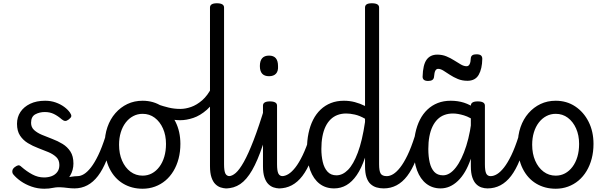

<svg xmlns="http://www.w3.org/2000/svg" viewBox="-20 -1135 3711 1174"><path d="M316 -30Q343 -38 368.5 -44.5Q394 -51 416.5 -54.5Q439 -58 456 -58Q465 -58 467 -46.5Q469 -35 465.5 -20.5Q462 -6 454.5 5.5Q447 17 438 17Q414 17 392.5 14Q371 11 347 10Q323 9 289 16ZM251 19Q210 19 173 6Q136 -7 107.5 -27Q79 -47 61 -69Q54 -78 55.5 -90.5Q57 -103 70 -113Q82 -122 91 -124Q100 -126 111 -115Q143 -87 177.5 -68.5Q212 -50 249 -50Q275 -50 296 -58Q317 -66 330 -83Q343 -100 343 -126Q343 -156 324.5 -174Q306 -192 276.5 -204.5Q247 -217 213.5 -229.5Q180 -242 150.5 -260Q121 -278 102.5 -306Q84 -334 84 -378Q84 -419 105 -450.5Q126 -482 164.5 -500.5Q203 -519 256 -519Q291 -519 320.5 -508.5Q350 -498 372.5 -481.5Q395 -465 408 -446Q417 -433 416 -424.5Q415 -416 401 -405Q388 -395 378.5 -395.5Q369 -396 358 -405Q334 -426 309.5 -438Q285 -450 254 -450Q222 -450 196 -436Q170 -422 170 -384Q170 -357 188.5 -340Q207 -323 236.5 -310.5Q266 -298 299.5 -285.5Q333 -273 362.5 -255Q392 -237 410.5 -208.5Q429 -180 429 -135Q429 -95 408.5 -60Q388 -25 348.5 -3Q309 19 251 19Z M435 17Q421 17 414.5 5.5Q408 -6 409.5 -20.5Q411 -35 422 -46.5Q433 -58 454 -58Q473 -58 493.5 -70.5Q514 -83 536 -111Q558 -139 580.5 -185.5Q603 -232 625 -301Q630 -315 643 -317Q656 -319 666.5 -312Q677 -305 673 -290Q655 -213 631.5 -155Q608 -97 579 -59Q550 -21 514 -2Q478 17 435 17Z M852 19Q785 19 732.5 -12.5Q680 -44 650 -104Q620 -164 620 -250Q620 -309 637 -358Q654 -407 685.5 -443Q717 -479 759 -499Q801 -519 852 -519Q919 -519 971 -484.5Q1023 -450 1053 -390.5Q1083 -331 1083 -255Q1083 -207 1072 -165Q1061 -123 1040.5 -89Q1020 -55 991.5 -31Q963 -7 927.5 6Q892 19 852 19ZM852 -61Q883 -61 909 -75Q935 -89 954.5 -115Q974 -141 984.5 -176.5Q995 -212 995 -255Q995 -308 976.5 -349.5Q958 -391 926 -415Q894 -439 852 -439Q821 -439 794.5 -425Q768 -411 748.5 -385.5Q729 -360 718.5 -325.5Q708 -291 708 -250Q708 -195 726.5 -152.5Q745 -110 777.5 -85.5Q810 -61 852 -61Z M1083 -400Q1044 -400 1007 -409.5Q970 -419 939 -430Q924 -436 920 -448Q916 -460 919.5 -472Q923 -484 931.5 -491.5Q940 -499 950 -495Q976 -486 1010 -477.5Q1044 -469 1083 -469Q1114 -469 1148.5 -481Q1183 -493 1216.5 -522Q1250 -551 1276 -603Q1282 -614 1296 -611.5Q1310 -609 1318.5 -596.5Q1327 -584 1318 -564Q1286 -500 1245 -464Q1204 -428 1162 -414Q1120 -400 1083 -400Z M1366 17Q1347 17 1329 11Q1311 5 1296.5 -9.5Q1282 -24 1273 -50.5Q1264 -77 1264 -119V-1089Q1264 -1102 1274.5 -1108.5Q1285 -1115 1306 -1115Q1328 -1115 1339 -1108.5Q1350 -1102 1350 -1089V-131Q1350 -90 1358 -74Q1366 -58 1385 -58Q1399 -58 1406 -46.5Q1413 -35 1411 -20.5Q1409 -6 1398 5.5Q1387 17 1366 17Z M1360 17Q1346 17 1339.5 5.5Q1333 -6 1334.5 -20.5Q1336 -35 1347 -46.5Q1358 -58 1379 -58Q1399 -58 1421.5 -77.5Q1444 -97 1471 -145Q1498 -193 1530.5 -277Q1563 -361 1602 -490Q1606 -503 1619.5 -505Q1633 -507 1644.5 -499.5Q1656 -492 1652 -478Q1618 -341 1586.5 -246.5Q1555 -152 1521.5 -94Q1488 -36 1449 -9.5Q1410 17 1360 17Z M1690 17Q1671 17 1653 11Q1635 5 1620.5 -9.5Q1606 -24 1597 -50.5Q1588 -77 1588 -119V-489Q1588 -502 1598.5 -508.5Q1609 -515 1630 -515Q1652 -515 1663 -508.5Q1674 -502 1674 -489V-131Q1674 -90 1682 -74Q1690 -58 1709 -58Q1723 -58 1730 -46.5Q1737 -35 1735 -20.5Q1733 -6 1722 5.5Q1711 17 1690 17ZM1625 -669Q1597 -669 1583 -684.5Q1569 -700 1569 -731Q1569 -763 1583 -779Q1597 -795 1625 -795Q1653 -795 1666.5 -779Q1680 -763 1680 -731Q1682 -700 1667.5 -684.5Q1653 -669 1625 -669Z M1685 17Q1671 17 1664.5 5.5Q1658 -6 1659.5 -20.5Q1661 -35 1672 -46.5Q1683 -58 1704 -58Q1723 -58 1743.5 -70.5Q1764 -83 1786 -111Q1808 -139 1830.5 -185.5Q1853 -232 1875 -301Q1880 -315 1893 -317Q1906 -319 1916.5 -312Q1927 -305 1923 -290Q1905 -213 1881.5 -155Q1858 -97 1829 -59Q1800 -21 1764 -2Q1728 17 1685 17Z M2023 17Q1971 17 1934 -11.5Q1897 -40 1877 -93.5Q1857 -147 1857 -223Q1857 -275 1866.5 -320.5Q1876 -366 1894.5 -402.5Q1913 -439 1940.5 -465Q1968 -491 2003.5 -505Q2039 -519 2083 -519Q2118 -519 2150 -510.5Q2182 -502 2212 -487V-1089Q2212 -1102 2222 -1108.5Q2232 -1115 2254 -1115Q2276 -1115 2287 -1108.5Q2298 -1102 2298 -1089V-131Q2298 -90 2307.5 -74Q2317 -58 2345 -58Q2354 -58 2358.5 -46.5Q2363 -35 2361.5 -20.5Q2360 -6 2351.5 5.5Q2343 17 2327 17Q2303 17 2282.5 11Q2262 5 2246 -9.5Q2230 -24 2221 -50.5Q2212 -77 2212 -119V-171Q2190 -106 2161.5 -64.5Q2133 -23 2098.5 -3Q2064 17 2023 17ZM2037 -63Q2075 -63 2108 -96.5Q2141 -130 2168 -202Q2195 -274 2212 -389V-409Q2179 -428 2149.5 -434.5Q2120 -441 2097 -441Q2068 -441 2044 -432Q2020 -423 2001.5 -405Q1983 -387 1970.5 -361Q1958 -335 1951.5 -300.5Q1945 -266 1945 -224Q1945 -182 1953.5 -145Q1962 -108 1982.5 -85.5Q2003 -63 2037 -63Z M2326 17Q2312 17 2305.5 5.5Q2299 -6 2300.5 -20.5Q2302 -35 2313 -46.5Q2324 -58 2345 -58Q2364 -58 2384.5 -70.5Q2405 -83 2427 -111Q2449 -139 2471.5 -185.5Q2494 -232 2516 -301Q2521 -315 2534 -317Q2547 -319 2557.5 -312Q2568 -305 2564 -290Q2546 -213 2522.5 -155Q2499 -97 2470 -59Q2441 -21 2405 -2Q2369 17 2326 17Z M2674 17Q2624 17 2587 -11.5Q2550 -40 2530 -93.5Q2510 -147 2510 -223Q2510 -275 2519.5 -320.5Q2529 -366 2547.5 -402.5Q2566 -439 2593.5 -465Q2621 -491 2656.5 -505Q2692 -519 2736 -519Q2780 -519 2817.5 -507Q2855 -495 2896 -466V-386Q2855 -418 2817 -429.5Q2779 -441 2750 -441Q2721 -441 2697 -432Q2673 -423 2655 -405Q2637 -387 2624.5 -361Q2612 -335 2605.5 -300.5Q2599 -266 2599 -224Q2599 -178 2607.5 -141.5Q2616 -105 2635.5 -84Q2655 -63 2689 -63Q2730 -63 2767 -110.5Q2804 -158 2831 -243Q2858 -328 2868 -441L2889 -364Q2887 -246 2857.5 -160.5Q2828 -75 2780 -29Q2732 17 2674 17ZM2961 17Q2942 17 2924 11Q2906 5 2891.5 -9.5Q2877 -24 2868 -50.5Q2859 -77 2859 -119V-489Q2859 -502 2869.5 -508.5Q2880 -515 2901 -515Q2923 -515 2934 -508.5Q2945 -502 2945 -489V-131Q2945 -90 2953 -74Q2961 -58 2980 -58Q2994 -58 3001 -46.5Q3008 -35 3006 -20.5Q3004 -6 2993 5.5Q2982 17 2961 17Z M2961 17Q2947 17 2940.5 5.5Q2934 -6 2935.5 -20.5Q2937 -35 2948 -46.5Q2959 -58 2980 -58Q2999 -58 3019.5 -70.5Q3040 -83 3062 -111Q3084 -139 3106.5 -185.5Q3129 -232 3151 -301Q3156 -315 3169 -317Q3182 -319 3192.5 -312Q3203 -305 3199 -290Q3181 -213 3157.5 -155Q3134 -97 3105 -59Q3076 -21 3040 -2Q3004 17 2961 17Z M2598 -640Q2564 -640 2564 -666Q2566 -739 2588.5 -770Q2611 -801 2654 -801Q2684 -801 2709.5 -790.5Q2735 -780 2757.5 -765.5Q2780 -751 2798.5 -740.5Q2817 -730 2833 -730Q2845 -730 2851.5 -742.5Q2858 -755 2859 -781Q2862 -803 2893 -803Q2913 -803 2921 -796Q2929 -789 2929 -775Q2928 -714 2907 -677.5Q2886 -641 2838 -641Q2806 -641 2779.5 -652Q2753 -663 2731 -677.5Q2709 -692 2691.5 -703Q2674 -714 2659 -714Q2648 -714 2642 -703Q2636 -692 2634 -666Q2633 -653 2624 -646.5Q2615 -640 2598 -640Z M3378 19Q3311 19 3258.5 -12.5Q3206 -44 3176 -104Q3146 -164 3146 -250Q3146 -309 3163 -358Q3180 -407 3211.5 -443Q3243 -479 3285 -499Q3327 -519 3378 -519Q3445 -519 3497 -484.5Q3549 -450 3579 -390.5Q3609 -331 3609 -255Q3609 -207 3598 -165Q3587 -123 3566.5 -89Q3546 -55 3517.5 -31Q3489 -7 3453.5 6Q3418 19 3378 19ZM3378 -61Q3409 -61 3435 -75Q3461 -89 3480.5 -115Q3500 -141 3510.5 -176.5Q3521 -212 3521 -255Q3521 -308 3502.5 -349.5Q3484 -391 3452 -415Q3420 -439 3378 -439Q3347 -439 3320.5 -425Q3294 -411 3274.5 -385.5Q3255 -360 3244.5 -325.5Q3234 -291 3234 -250Q3234 -195 3252.5 -152.5Q3271 -110 3303.5 -85.5Q3336 -61 3378 -61Z"/></svg>

Font: Playwrite FR Moderne
Style: Regular
Weight: 400
Designer: Veronika Burian, José Scaglione
Foundry: TypeTogether
Version: Version 1.002